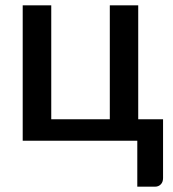

<svg xmlns="http://www.w3.org/2000/svg" viewBox="-20 -530 652 723"><path d="M594 -81V140.5Q594 155.5 585.5 164.2Q577 173 563.5 173H497V0H65.5V-510H173V-81H393.5V-510H500.5V-81Z"/></svg>

Font: Lato 2
Style: Regular
Weight: 600
Designer: Lukasz Dziedzic with Adam Twardoch and Botio Nikoltchev
Foundry: tyPoland Lukasz Dziedzic
Version: Version 2.015; 2015-08-06; http://www.latofonts.com/